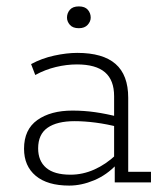

<svg xmlns="http://www.w3.org/2000/svg" viewBox="-20 -569 509 599"><path d="M196 10Q128 10 91.5 -20.5Q55 -51 55 -105Q55 -165 96.5 -194.5Q138 -224 206 -224Q242 -224 277 -219Q312 -214 351 -204L336 -196V-269Q336 -319 307.5 -343.5Q279 -368 220 -368Q188 -368 154.5 -360Q121 -352 90 -335L77 -369Q110 -387 149 -395.5Q188 -404 221 -404Q301 -404 340.5 -369.5Q380 -335 380 -264V-33H451V0H338V-60L344 -56Q313 -23 273.5 -6.5Q234 10 196 10ZM200 -24Q238 -24 274 -40Q310 -56 342 -86L336 -70V-186L352 -172Q313 -182 278 -186.5Q243 -191 213 -191Q158 -191 128.5 -170.5Q99 -150 99 -106Q99 -67 124 -45.5Q149 -24 200 -24ZM226 -481Q207 -481 198 -491.5Q189 -502 189 -514Q189 -528 198 -538.5Q207 -549 226 -549Q245 -549 254 -538.5Q263 -528 263 -514Q263 -502 253.5 -491.5Q244 -481 226 -481Z"/></svg>

Font: Rokkitt ExtraLight
Style: Regular
Weight: 250
Version: Version 3.103